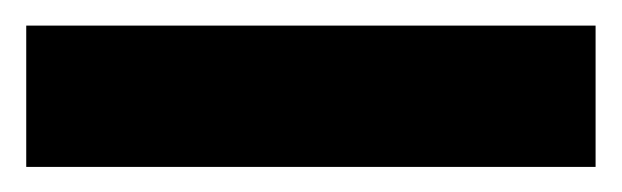

<svg xmlns="http://www.w3.org/2000/svg" viewBox="-20 -20 486 150"><path d="M445.3 110.4H0.5V0H445.3Z"/></svg>

Font: Roboto-o
Style: o-Bold
Weight: 700
Designer: Google
Version: Version 2.134; 2016; ttfautohint (v1.6)